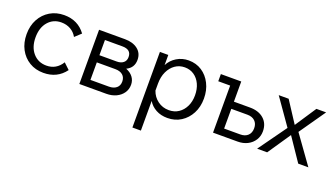

<svg xmlns="http://www.w3.org/2000/svg" viewBox="-64 -976 2837 1637"><g transform="rotate(20 1354.5 -157.0)"><path d="M442 -131 496 -80Q425 16 300 16Q228 16 172.5 -17.5Q117 -51 85.5 -110Q54 -169 54 -246Q54 -323 86 -382Q118 -441 174 -474.5Q230 -508 302 -508Q427 -508 497 -412L442 -361Q421 -399 384 -420Q347 -441 300 -441Q227 -441 181 -388Q135 -335 135 -246Q135 -158 181.5 -104.5Q228 -51 303 -51Q393 -51 442 -131Z M622 0V-492H857Q929 -492 973.5 -457.5Q1018 -423 1018 -362Q1018 -290 953 -259Q994 -243 1016.5 -213Q1039 -183 1039 -144Q1039 -102 1016.5 -69.5Q994 -37 955 -18.5Q916 0 866 0ZM857 -427H699V-289H857Q893 -289 915.5 -307Q938 -325 938 -359Q938 -427 857 -427ZM866 -224H699V-65H866Q909 -65 934 -86Q959 -107 959 -144Q959 -182 934.5 -203Q910 -224 866 -224Z M1251 194H1174V-492H1250V-400Q1275 -449 1323.5 -478.5Q1372 -508 1431 -508Q1499 -508 1551 -474Q1603 -440 1633 -380.5Q1663 -321 1663 -246Q1663 -170 1632 -111Q1601 -52 1547.5 -18Q1494 16 1425 16Q1366 16 1321 -8.5Q1276 -33 1251 -75ZM1251 -232V-169Q1269 -116 1313 -83.5Q1357 -51 1414 -51Q1464 -51 1501.5 -76Q1539 -101 1560.5 -145Q1582 -189 1582 -246Q1582 -303 1561.5 -347Q1541 -391 1504.5 -416Q1468 -441 1420 -441Q1371 -441 1333 -414.5Q1295 -388 1273 -341Q1251 -294 1251 -232Z M1835 0V-427H1727V-492H1912V-309H2058Q2137 -309 2184 -267.5Q2231 -226 2231 -155Q2231 -111 2208.5 -75.5Q2186 -40 2147 -20Q2108 0 2058 0ZM2058 -244H1912V-65H2058Q2102 -65 2127 -89Q2152 -113 2152 -155Q2152 -196 2127 -220Q2102 -244 2058 -244Z M2326 0H2235L2418 -255L2252 -492H2342L2467 -300L2594 -492H2682L2517 -255L2700 0H2608L2467 -208Z"/></g></svg>

Font: Wix Madefor Text
Style: Regular
Weight: 400
Designer: Dalton Maag Ltd
Foundry: Dalton Maag Ltd
Version: Version 3.100